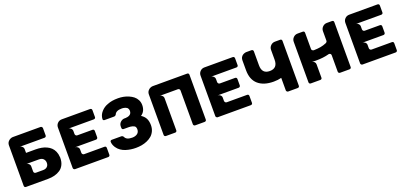

<svg xmlns="http://www.w3.org/2000/svg" viewBox="18 -1652 5465 2606"><g transform="rotate(-20 2750.0 -348.5)"><path d="M664.1 -228 665 -223.1V-214.8Q665 -158.7 644.3 -116.5Q623.5 -74.2 587.2 -50Q550.8 -25.9 506.3 -14.4Q461.9 -2.9 409.2 -2.9H92.8Q81.5 -2.9 74.7 -9.8Q67.9 -16.6 67.9 -27.8V-612.8Q67.9 -650.4 95.2 -674.8Q107.9 -687.5 123 -692.9Q139.6 -700.2 154.8 -700.2H556.2Q565.9 -700.2 574 -691.9Q582 -683.6 582 -673.8V-567.9Q582 -557.1 574.2 -550.8Q567.4 -543.9 556.2 -543.9H195.8Q218.3 -543.9 234.6 -528.1Q251 -512.2 251 -490.2V-437H389.2Q433.1 -437 471.7 -430.2Q510.3 -423.3 544.7 -407.5Q579.1 -391.6 604.5 -367.7Q629.9 -343.8 645.8 -308.1Q661.6 -272.5 664.1 -228ZM470.2 -214.8Q470.2 -249.5 446.8 -272.9Q434.6 -283.7 424.8 -287.1Q409.2 -293.9 383.8 -293.9H200.2Q221.2 -293.9 238 -278.3Q254.9 -262.7 254.9 -241.2V-168Q254.9 -154.3 263.2 -146.2Q271.5 -138.2 285.2 -138.2H389.2Q425.8 -138.2 448 -158.4Q470.2 -178.7 470.2 -214.8Z M775.4 -26.9V-611.8Q775.4 -648.4 800.5 -673.8Q825.7 -699.2 862.3 -699.2H1270.5Q1282.7 -699.2 1289.6 -692.1Q1296.4 -685.1 1296.4 -672.9V-574.2Q1296.4 -562.5 1289.6 -557.1Q1282.2 -549.8 1270.5 -549.8H901.4Q923.8 -549.8 940.2 -533.9Q956.5 -518.1 956.5 -496.1V-454.1Q956.5 -440.9 965.1 -431.9Q973.6 -422.9 986.3 -422.9H1204.6Q1216.8 -422.9 1223.6 -416Q1230.5 -409.2 1230.5 -397V-307.1Q1230.5 -295.9 1223.1 -288.3Q1215.8 -280.8 1204.6 -280.8H901.4Q922.9 -280.8 939.7 -265.4Q956.5 -250 956.5 -229V-182.1Q956.5 -168.9 965.1 -159.9Q973.6 -150.9 986.3 -150.9H1278.3Q1304.7 -150.9 1304.7 -125V-26.9Q1304.7 -14.6 1297.4 -8.8Q1290.5 -2 1278.3 -2H800.8Q791.5 -2 783.4 -9.8Q775.4 -17.6 775.4 -26.9Z M1973.1 -210.9Q1973.1 -164.1 1955.3 -126Q1937.5 -87.9 1908.4 -63Q1879.4 -38.1 1840.6 -21.2Q1801.8 -4.4 1761 2.7Q1720.2 9.8 1677.2 9.8Q1640.6 9.8 1605 4.6Q1569.3 -0.5 1533 -12Q1496.6 -23.4 1465.6 -44.9Q1434.6 -66.4 1415 -95.2L1412.1 -100.1H1411.1L1405.3 -109.9Q1383.8 -146 1382.3 -182.1V-186Q1382.3 -194.3 1388.2 -200.2Q1395.5 -206.1 1404.3 -206.1H1541Q1561 -206.1 1573.2 -187Q1592.8 -138.2 1677.2 -138.2Q1722.2 -138.2 1751.2 -159.2Q1780.3 -180.2 1780.3 -223.1Q1780.3 -241.2 1772 -257.8Q1759.8 -273.9 1732.9 -281Q1706.1 -288.1 1680.2 -288.1H1606.9Q1595.2 -288.1 1588.4 -294.9Q1582 -302.7 1582 -314V-339.8Q1583.5 -373 1609.4 -396.5Q1635.3 -419.9 1668.9 -419.9H1689V-420.9Q1725.6 -422.4 1748.3 -439.7Q1771 -457 1771 -492.2Q1771 -517.6 1753.9 -536.1L1749 -540Q1718.8 -559.1 1677.2 -559.1Q1592.8 -559.1 1573.2 -509.8Q1561.5 -491.2 1541 -491.2H1404.3Q1395.5 -491.2 1388.2 -497.1Q1382.3 -502.9 1382.3 -512.2Q1384.3 -569.8 1425.8 -616.5Q1467.3 -663.1 1524.9 -682.1Q1584.5 -707 1675.3 -707H1678.2Q1715.3 -707 1752.9 -700Q1790.5 -692.9 1827.1 -677.2Q1863.8 -661.6 1892.1 -639.2Q1920.4 -616.7 1937.7 -583Q1955.1 -549.3 1955.1 -508.8Q1955.1 -418.5 1889.2 -375Q1934.1 -346.2 1953.6 -306.6Q1973.1 -267.1 1973.1 -210.9Z M2176.3 -700.2H2671.9Q2698.2 -700.2 2698.2 -673.8V-27.8Q2698.2 -15.6 2690.9 -9.8Q2684.1 -2.9 2671.9 -2.9H2537.1Q2526.4 -2.9 2518.8 -10Q2511.2 -17.1 2511.2 -27.8V-517.1Q2508.3 -541 2484.9 -543.9H2217.3Q2239.7 -543.9 2255.9 -528.3Q2272 -512.7 2272 -490.2V-27.8Q2272 -16.6 2265.1 -9.8Q2259.8 -2.9 2247.1 -2.9H2114.3Q2103 -2.9 2095.9 -9.8Q2088.9 -16.6 2088.9 -27.8V-612.8Q2088.9 -650.4 2116.2 -674.8Q2128.9 -687.5 2144 -692.9Q2161.1 -700.2 2176.3 -700.2Z M2835.4 -26.9V-611.8Q2835.4 -648.4 2860.6 -673.8Q2885.7 -699.2 2922.4 -699.2H3330.6Q3342.8 -699.2 3349.6 -692.1Q3356.4 -685.1 3356.4 -672.9V-574.2Q3356.4 -562.5 3349.6 -557.1Q3342.3 -549.8 3330.6 -549.8H2961.4Q2983.9 -549.8 3000.2 -533.9Q3016.6 -518.1 3016.6 -496.1V-454.1Q3016.6 -440.9 3025.1 -431.9Q3033.7 -422.9 3046.4 -422.9H3264.6Q3276.9 -422.9 3283.7 -416Q3290.5 -409.2 3290.5 -397V-307.1Q3290.5 -295.9 3283.2 -288.3Q3275.9 -280.8 3264.6 -280.8H2961.4Q2982.9 -280.8 2999.8 -265.4Q3016.6 -250 3016.6 -229V-182.1Q3016.6 -168.9 3025.1 -159.9Q3033.7 -150.9 3046.4 -150.9H3338.4Q3364.7 -150.9 3364.7 -125V-26.9Q3364.7 -14.6 3357.4 -8.8Q3350.6 -2 3338.4 -2H2860.8Q2851.6 -2 2843.5 -9.8Q2835.4 -17.6 2835.4 -26.9Z M3941.4 -700.2H4016.1Q4042 -700.2 4042 -673.8V-27.8Q4042 -15.1 4035.2 -9.8Q4028.3 -2.9 4016.1 -2.9H3879.4Q3870.1 -2.9 3862.1 -10.7Q3854 -18.6 3854 -27.8V-209Q3802.7 -195.8 3742.2 -195.8Q3599.6 -195.8 3520 -264.9Q3440.4 -334 3440.4 -470.2V-613.8Q3440.4 -632.8 3448.2 -650.9Q3457 -667.5 3469.2 -678.2Q3484.4 -689.9 3497.1 -693.8Q3515.1 -700.2 3527.3 -700.2H3602.1Q3613.3 -700.2 3620.8 -693.1Q3628.4 -686 3628.4 -674.8V-472.2Q3628.4 -349.1 3741.2 -349.1Q3854 -349.1 3854 -472.2V-612.8Q3854 -648.4 3879.6 -674.3Q3905.3 -700.2 3941.4 -700.2Z M4180.7 -25.9V-610.8Q4180.7 -646.5 4206.3 -672.4Q4231.9 -698.2 4268.1 -698.2H4341.8Q4367.7 -698.2 4367.7 -671.9V-439.9Q4367.7 -422.9 4379.9 -417Q4390.6 -410.2 4398.9 -410.2Q4455.6 -411.6 4497.3 -418.9Q4539.1 -426.3 4583 -444.8Q4603 -456.1 4603 -474.1V-610.8Q4603 -646.5 4628.9 -672.4Q4654.8 -698.2 4689.9 -698.2H4763.7Q4790 -698.2 4790 -671.9V-25.9Q4790 -13.7 4782.7 -7.8Q4775.9 -1 4763.7 -1H4628.9Q4618.2 -1 4610.6 -8.1Q4603 -15.1 4603 -25.9V-263.2Q4603 -277.3 4593.8 -285.2Q4584 -292 4572.8 -292Q4570.8 -292 4563 -290Q4484.4 -268.1 4377 -268.1Q4351.6 -268.1 4342.8 -269H4320.8Q4340.8 -266.1 4355 -252Q4367.7 -237.8 4367.7 -216.8V-25.9Q4367.7 -13.2 4360.8 -7.8Q4354 -1 4341.8 -1H4206.1Q4194.8 -1 4187.7 -7.8Q4180.7 -14.6 4180.7 -25.9Z M4927.2 -26.9V-611.8Q4927.2 -648.4 4952.4 -673.8Q4977.5 -699.2 5014.2 -699.2H5422.4Q5434.6 -699.2 5441.4 -692.1Q5448.2 -685.1 5448.2 -672.9V-574.2Q5448.2 -562.5 5441.4 -557.1Q5434.1 -549.8 5422.4 -549.8H5053.2Q5075.7 -549.8 5092 -533.9Q5108.4 -518.1 5108.4 -496.1V-454.1Q5108.4 -440.9 5116.9 -431.9Q5125.5 -422.9 5138.2 -422.9H5356.4Q5368.7 -422.9 5375.5 -416Q5382.3 -409.2 5382.3 -397V-307.1Q5382.3 -295.9 5375 -288.3Q5367.7 -280.8 5356.4 -280.8H5053.2Q5074.7 -280.8 5091.6 -265.4Q5108.4 -250 5108.4 -229V-182.1Q5108.4 -168.9 5116.9 -159.9Q5125.5 -150.9 5138.2 -150.9H5430.2Q5456.5 -150.9 5456.5 -125V-26.9Q5456.5 -14.6 5449.2 -8.8Q5442.4 -2 5430.2 -2H4952.6Q4943.4 -2 4935.3 -9.8Q4927.2 -17.6 4927.2 -26.9Z"/></g></svg>

Font: Cunia
Style: Bold
Weight: 700
Designer: Alejo Bergmann, Denis Ignatov
Foundry: Hubert & Fischer
Version: Version 1.00 February 21, 2019, initial release